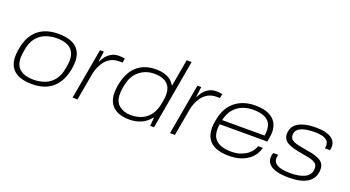

<svg xmlns="http://www.w3.org/2000/svg" viewBox="-52 -1292 3408 1872"><g transform="rotate(20 1652.5 -355.5)"><path d="M303 12Q222 12 167.5 -10.5Q113 -33 85.5 -77Q58 -121 58 -186Q58 -214 61.5 -239.5Q65 -265 70 -289Q87 -370 127.5 -425.5Q168 -481 231.5 -509.5Q295 -538 380 -538Q463 -538 517.5 -515Q572 -492 599 -447Q626 -402 626 -336Q626 -319 624 -301Q622 -283 619 -263Q603 -174 562.5 -112.5Q522 -51 457.5 -19.5Q393 12 303 12ZM301 -34Q365 -34 419.5 -55Q474 -76 511.5 -124Q549 -172 562 -253Q566 -274 567.5 -288.5Q569 -303 570 -313Q571 -323 571 -332Q571 -391 546.5 -426Q522 -461 479.5 -476.5Q437 -492 382 -492Q319 -492 264 -471Q209 -450 171.5 -402.5Q134 -355 121 -273Q118 -252 116 -237.5Q114 -223 113 -212.5Q112 -202 112 -193Q112 -135 136.5 -100Q161 -65 203.5 -49.5Q246 -34 301 -34Z M721 0 814 -526H854L840 -422H846Q853 -441 872.5 -468Q892 -495 926 -516.5Q960 -538 1008 -538Q1025 -538 1042 -536.5Q1059 -535 1070 -532L1062 -488H1027Q976 -488 939.5 -467.5Q903 -447 879 -414.5Q855 -382 841 -346.5Q827 -311 822 -281L772 0Z M1311 12Q1237 12 1187 -12Q1137 -36 1112.5 -79.5Q1088 -123 1088 -184Q1088 -202 1089.5 -221.5Q1091 -241 1095 -263Q1107 -330 1131.5 -381.5Q1156 -433 1193.5 -467.5Q1231 -502 1280.5 -520Q1330 -538 1392 -538Q1440 -538 1477.5 -527.5Q1515 -517 1542.5 -497Q1570 -477 1587 -446H1593L1642 -723H1693L1566 0H1526L1534 -86H1528Q1488 -36 1433.5 -12Q1379 12 1311 12ZM1313 -34Q1372 -34 1422.5 -55Q1473 -76 1509 -124Q1545 -172 1559 -253Q1563 -275 1565 -289.5Q1567 -304 1568 -315Q1569 -326 1569 -335Q1569 -393 1546.5 -427Q1524 -461 1484.5 -476.5Q1445 -492 1394 -492Q1336 -492 1290.5 -471.5Q1245 -451 1213 -415Q1181 -379 1165 -330Q1158 -308 1153 -285.5Q1148 -263 1145 -239Q1142 -215 1142 -190Q1142 -111 1190.5 -72.5Q1239 -34 1313 -34Z M1732 0 1825 -526H1865L1851 -422H1857Q1864 -441 1883.5 -468Q1903 -495 1937 -516.5Q1971 -538 2019 -538Q2036 -538 2053 -536.5Q2070 -535 2081 -532L2073 -488H2038Q1987 -488 1950.5 -467.5Q1914 -447 1890 -414.5Q1866 -382 1852 -346.5Q1838 -311 1833 -281L1783 0Z M2346 12Q2265 12 2210 -10Q2155 -32 2127 -77Q2099 -122 2099 -189Q2099 -224 2104.5 -254.5Q2110 -285 2117 -313Q2137 -387 2180 -437Q2223 -487 2284.5 -512.5Q2346 -538 2423 -538Q2509 -538 2562.5 -513Q2616 -488 2640.5 -445.5Q2665 -403 2665 -350Q2665 -337 2663 -315.5Q2661 -294 2652 -247H2158Q2155 -232 2154 -219Q2153 -206 2153 -193Q2153 -135 2178.5 -100Q2204 -65 2248.5 -49.5Q2293 -34 2350 -34Q2409 -34 2450.5 -49Q2492 -64 2520 -86Q2548 -108 2563 -132Q2578 -156 2583 -174H2632Q2626 -146 2608 -114Q2590 -82 2556 -53.5Q2522 -25 2470.5 -6.5Q2419 12 2346 12ZM2166 -293H2607Q2609 -307 2610 -319Q2611 -331 2611 -342Q2611 -404 2583.5 -436Q2556 -468 2512 -480Q2468 -492 2418 -492Q2360 -492 2308.5 -472Q2257 -452 2219.5 -408Q2182 -364 2166 -293Z M2967 12Q2912 12 2869 4.5Q2826 -3 2796 -19Q2766 -35 2750.5 -58.5Q2735 -82 2735 -114Q2735 -126 2737.5 -138.5Q2740 -151 2744 -162H2796Q2794 -158 2792 -146.5Q2790 -135 2790 -126Q2790 -88 2816.5 -68Q2843 -48 2883.5 -41Q2924 -34 2967 -34Q3010 -34 3047.5 -40.5Q3085 -47 3114 -61Q3143 -75 3159.5 -99Q3176 -123 3176 -159Q3176 -184 3164.5 -199.5Q3153 -215 3130.5 -224.5Q3108 -234 3077 -240.5Q3046 -247 3007 -253Q2959 -261 2921.5 -271Q2884 -281 2858 -295.5Q2832 -310 2818.5 -331.5Q2805 -353 2805 -383Q2805 -415 2817.5 -443Q2830 -471 2859 -492Q2888 -513 2936 -525.5Q2984 -538 3054 -538Q3110 -538 3149 -528.5Q3188 -519 3212.5 -502.5Q3237 -486 3248.5 -464Q3260 -442 3260 -416Q3260 -406 3259 -398.5Q3258 -391 3255 -377H3203Q3203 -385 3204 -391.5Q3205 -398 3205 -405Q3205 -441 3183.5 -459.5Q3162 -478 3128.5 -485Q3095 -492 3057 -492Q3023 -492 2988.5 -488Q2954 -484 2925 -473.5Q2896 -463 2878.5 -443Q2861 -423 2861 -391Q2861 -361 2883.5 -344Q2906 -327 2942.5 -318.5Q2979 -310 3020 -303Q3060 -297 3097.5 -289Q3135 -281 3165.5 -267.5Q3196 -254 3214 -230.5Q3232 -207 3232 -169Q3232 -122 3213.5 -87.5Q3195 -53 3160.5 -31Q3126 -9 3077 1.5Q3028 12 2967 12Z"/></g></svg>

Font: Archivo Expanded Thin
Style: Italic
Weight: 250
Width: 7
Italic angle: -10°
Designer: Hector Gatti
Foundry: Omnibus-Type
Version: Version 2.001